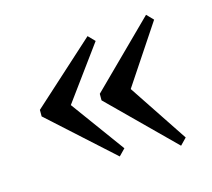

<svg xmlns="http://www.w3.org/2000/svg" viewBox="-64 -499 568 514"><g transform="rotate(-15 220.0 -242.5)"><path d="M39.1 -233.9V-252L213.4 -409.7L231 -391.6L122.6 -243.2V-242.7L231 -94.2L213.4 -76.2ZM205.1 -233.9V-252L379.4 -424.3L397 -406.2L288.6 -243.2V-242.7L397 -79.6L379.4 -61.5Z"/></g></svg>

Font: VidalokaRegular
Style: Regular
Weight: 400
Designer: Cyreal (www.cyreal.org)
Foundry: Cyreal (www.cyreal.org)
Version: Version 1.000